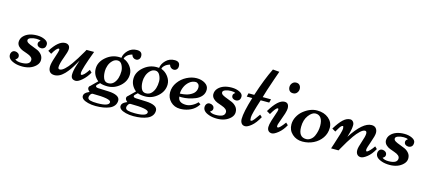

<svg xmlns="http://www.w3.org/2000/svg" viewBox="-69 -1041 3841 1715"><g transform="rotate(15 1851.5 -183.5)"><path d="M43.9 -38.1Q62.5 -22 100.6 -22Q183.1 -22 183.1 -68.8Q183.1 -98.1 130.9 -115.7Q109.4 -123 87.6 -131.3Q65.9 -139.6 49.8 -155.8Q33.7 -171.9 32.2 -194.8Q32.2 -228 54.2 -251Q95.7 -294.9 178.2 -294.9Q218.8 -294.9 250 -279.5Q281.2 -264.2 281.2 -239.7Q281.2 -215.3 268.8 -204.6Q256.3 -193.8 239.7 -193.8Q223.1 -193.8 211.7 -202.9Q200.2 -211.9 200.2 -228Q200.2 -244.1 219.2 -255.9Q207.5 -264.2 178.7 -264.2Q149.9 -264.2 127 -255.6Q104 -247.1 104 -232.4Q104 -217.8 120.8 -208Q137.7 -198.2 161.6 -189.9Q185.5 -181.6 209.5 -170.9Q233.4 -160.2 250.2 -140.1Q267.1 -120.1 267.1 -90.8Q267.1 -61.5 243.2 -37.6Q197.8 7.8 119.1 7.8Q77.6 7.8 45.7 -3.4Q13.7 -14.6 0 -30Q-13.7 -45.4 -13.7 -64Q-13.7 -82.5 -3.4 -94.7Q6.8 -106.9 23.7 -106.9Q40.5 -106.9 53.5 -96.9Q66.4 -86.9 66.4 -68.6Q66.4 -50.3 43.9 -38.1Z M706.5 -284.2Q641.1 -109.9 641.1 -72.8Q641.1 -57.1 648.9 -57.1Q670.4 -57.1 711.4 -119.6L732.4 -99.6Q706.5 -53.2 671.1 -22.7Q635.7 7.8 613.8 7.8Q568.4 7.8 568.4 -38.1Q568.4 -73.7 585 -125Q601.6 -176.3 601.6 -176.8Q599.1 -172.4 589.8 -156.5Q580.6 -140.6 576.2 -132.8Q571.8 -125 561.8 -109.1Q551.8 -93.3 545.2 -84.2Q538.6 -75.2 527.6 -61Q516.6 -46.9 508.1 -38.6Q499.5 -30.3 487.8 -20.3Q476.1 -10.3 465.3 -4.9Q440.9 7.8 417.5 7.8Q359.4 7.8 359.4 -56.2Q359.4 -85.4 380.4 -147.2Q401.4 -209 401.4 -220Q401.4 -231 394.5 -231Q375 -231 340.3 -168.9L308.6 -188Q375.5 -294.9 437.5 -294.9Q458 -294.9 470.2 -283.4Q482.4 -272 481.7 -248.3Q481 -224.6 457.8 -163.8Q434.6 -103 434.6 -70.8Q434.6 -53.2 450.7 -53.2Q469.2 -53.2 494.9 -76.9Q520.5 -100.6 544.4 -134.8Q582.5 -188.5 623.5 -260.7L636.7 -284.2Z M760.3 71.8Q739.7 54.7 739.7 40Q739.7 25.4 751.5 18.1L810.5 -40Q758.8 -83.5 758.8 -144.3Q758.8 -205.1 812.3 -251.5Q865.7 -297.9 932.6 -297.9Q947.8 -297.9 955.6 -296.9Q959.5 -334 991.9 -366.9Q1024.4 -399.9 1073.5 -399.9Q1122.6 -399.9 1122.6 -356Q1122.6 -336.9 1111.6 -325.9Q1100.6 -314.9 1085.4 -314.9Q1070.3 -314.9 1058.6 -324.2Q1046.9 -333.5 1042.5 -350.1Q1013.2 -342.3 995.4 -325Q977.5 -307.6 977.5 -293.9Q1016.6 -279.8 1042 -245.4Q1067.4 -210.9 1067.4 -173.8Q1067.4 -109.9 1016.1 -64Q964.8 -18.1 900.4 -18.1Q857.9 -18.1 830.6 -28.8Q801.8 -4.9 801.8 3.9Q801.8 17.6 825.7 19L922.4 22.9Q971.7 24.9 999.5 39.3Q1027.3 53.7 1027.3 80.1Q1027.3 106.4 1012.2 126.5Q997.1 146.5 970.7 157.7Q920.4 179.2 843.8 179.2Q805.7 179.2 773.4 170.9Q710.4 154.8 710.4 121.1Q710.4 94.2 750 76.2Q755.9 73.2 760.3 71.8ZM854.5 -79.1Q867.2 -46.9 899.4 -46.9Q931.6 -46.9 951.7 -69.3Q986.8 -107.9 986.8 -180.2Q986.8 -208 972.2 -236.6Q957.5 -265.1 930.7 -265.1Q903.8 -265.1 882.8 -243.9Q861.8 -222.7 852.8 -195.1Q843.8 -167.5 843.8 -145.8Q843.8 -124 846.2 -109.1Q848.6 -94.2 854.5 -79.1ZM851.6 150.9Q960.4 150.9 960.4 112.8Q960.4 80.1 792.5 80.1Q780.3 80.1 771.5 93.8Q762.7 107.4 762.7 119.1Q762.7 137.7 785.6 144.3Q808.6 150.9 851.6 150.9Z M1108.9 71.8Q1088.4 54.7 1088.4 40Q1088.4 25.4 1100.1 18.1L1159.2 -40Q1107.4 -83.5 1107.4 -144.3Q1107.4 -205.1 1160.9 -251.5Q1214.4 -297.9 1281.2 -297.9Q1296.4 -297.9 1304.2 -296.9Q1308.1 -334 1340.6 -366.9Q1373 -399.9 1422.1 -399.9Q1471.2 -399.9 1471.2 -356Q1471.2 -336.9 1460.2 -325.9Q1449.2 -314.9 1434.1 -314.9Q1418.9 -314.9 1407.2 -324.2Q1395.5 -333.5 1391.1 -350.1Q1361.8 -342.3 1344 -325Q1326.2 -307.6 1326.2 -293.9Q1365.2 -279.8 1390.6 -245.4Q1416 -210.9 1416 -173.8Q1416 -109.9 1364.7 -64Q1313.5 -18.1 1249 -18.1Q1206.5 -18.1 1179.2 -28.8Q1150.4 -4.9 1150.4 3.9Q1150.4 17.6 1174.3 19L1271 22.9Q1320.3 24.9 1348.1 39.3Q1376 53.7 1376 80.1Q1376 106.4 1360.8 126.5Q1345.7 146.5 1319.3 157.7Q1269 179.2 1192.4 179.2Q1154.3 179.2 1122.1 170.9Q1059.1 154.8 1059.1 121.1Q1059.1 94.2 1098.6 76.2Q1104.5 73.2 1108.9 71.8ZM1203.1 -79.1Q1215.8 -46.9 1248 -46.9Q1280.3 -46.9 1300.3 -69.3Q1335.4 -107.9 1335.4 -180.2Q1335.4 -208 1320.8 -236.6Q1306.2 -265.1 1279.3 -265.1Q1252.4 -265.1 1231.4 -243.9Q1210.4 -222.7 1201.4 -195.1Q1192.4 -167.5 1192.4 -145.8Q1192.4 -124 1194.8 -109.1Q1197.3 -94.2 1203.1 -79.1ZM1200.2 150.9Q1309.1 150.9 1309.1 112.8Q1309.1 80.1 1141.1 80.1Q1128.9 80.1 1120.1 93.8Q1111.3 107.4 1111.3 119.1Q1111.3 137.7 1134.3 144.3Q1157.2 150.9 1200.2 150.9Z M1545.4 -96.2Q1548.3 -40 1621.1 -40Q1647.9 -40 1677 -55.4Q1706.1 -70.8 1724.1 -91.8L1745.1 -78.1Q1704.6 -10.3 1615.7 4.9Q1596.2 7.8 1578.1 7.8Q1525.4 7.8 1490.2 -27.1Q1455.1 -62 1455.1 -112.3Q1455.1 -162.6 1485.8 -205.3Q1516.6 -248 1562.7 -271.5Q1608.9 -294.9 1653.8 -294.9Q1698.7 -294.9 1731.7 -274.4Q1764.6 -253.9 1765.4 -219.2Q1766.1 -184.6 1745.1 -159.4Q1724.1 -134.3 1691.9 -121.1Q1627.9 -95.2 1566.4 -95.2ZM1542.5 -123Q1596.7 -125 1629.6 -140.4Q1662.6 -155.8 1675.5 -175.5Q1688.5 -195.3 1688.5 -217Q1688.5 -238.8 1677.2 -249.3Q1666 -259.8 1653.3 -259.8Q1622.1 -259.8 1595.9 -238Q1569.8 -216.3 1556.2 -185.3Q1542.5 -154.3 1542.5 -123Z M1844.2 -38.1Q1862.8 -22 1900.9 -22Q1983.4 -22 1983.4 -68.8Q1983.4 -98.1 1931.2 -115.7Q1909.7 -123 1887.9 -131.3Q1866.2 -139.6 1850.1 -155.8Q1834 -171.9 1832.5 -194.8Q1832.5 -228 1854.5 -251Q1896 -294.9 1978.5 -294.9Q2019 -294.9 2050.3 -279.5Q2081.5 -264.2 2081.5 -239.7Q2081.5 -215.3 2069.1 -204.6Q2056.6 -193.8 2040 -193.8Q2023.4 -193.8 2012 -202.9Q2000.5 -211.9 2000.5 -228Q2000.5 -244.1 2019.5 -255.9Q2007.8 -264.2 1979 -264.2Q1950.2 -264.2 1927.2 -255.6Q1904.3 -247.1 1904.3 -232.4Q1904.3 -217.8 1921.1 -208Q1938 -198.2 1961.9 -189.9Q1985.8 -181.6 2009.8 -170.9Q2033.7 -160.2 2050.5 -140.1Q2067.4 -120.1 2067.4 -90.8Q2067.4 -61.5 2043.5 -37.6Q1998 7.8 1919.4 7.8Q1877.9 7.8 1845.9 -3.4Q1814 -14.6 1800.3 -30Q1786.6 -45.4 1786.6 -64Q1786.6 -82.5 1796.9 -94.7Q1807.1 -106.9 1824 -106.9Q1840.8 -106.9 1853.8 -96.9Q1866.7 -86.9 1866.7 -68.6Q1866.7 -50.3 1844.2 -38.1Z M2187.5 -284.2Q2237.8 -440.4 2290 -545.9L2350.6 -541Q2345.2 -525.4 2324.2 -465.8Q2278.8 -334.5 2265.6 -284.2H2342.3L2334.5 -252H2255.4Q2210.4 -113.3 2210.4 -83.3Q2210.4 -53.2 2216.6 -53.2Q2222.7 -53.2 2227.5 -55.7Q2240.7 -63 2284.2 -127L2304.2 -108.9Q2271.5 -49.3 2236.8 -20.8Q2202.1 7.8 2179.7 7.8Q2157.2 7.8 2145.8 -7.8Q2134.3 -23.4 2134.3 -47.9Q2134.3 -109.9 2177.7 -252H2126.5L2134.3 -284.2Z M2422.4 -222.2Q2405.3 -222.2 2367.2 -154.8L2334.5 -173.8Q2406.2 -294.9 2466.3 -294.9Q2507.3 -294.9 2507.3 -243.2Q2507.3 -228 2497.6 -194.8L2462.4 -94.2Q2457 -80.1 2457 -68.6Q2457 -57.1 2465.8 -57.1Q2482.4 -57.1 2526.9 -118.7L2547.4 -99.6Q2521 -50.8 2484.6 -21.5Q2448.2 7.8 2427.5 7.8Q2406.7 7.8 2395 -4.9Q2383.3 -17.6 2383.3 -39.8Q2383.3 -62 2394.8 -100.3Q2406.2 -138.7 2417.7 -169.9Q2429.2 -201.2 2429.2 -211.7Q2429.2 -222.2 2422.4 -222.2ZM2566.4 -439.2Q2566.4 -419.4 2553.2 -403.3Q2540 -387.2 2517.6 -387.2Q2495.1 -387.2 2483.9 -400.6Q2472.7 -414.1 2472.7 -434.6Q2472.7 -455.1 2486.6 -470.9Q2500.5 -486.8 2522.5 -486.8Q2544.4 -486.8 2555.4 -472.9Q2566.4 -459 2566.4 -439.2Z M2576.2 -116.2Q2576.2 -152.8 2594 -186.8Q2611.8 -220.7 2640.1 -244.1Q2702.6 -294.9 2767.6 -294.9Q2832.5 -294.9 2874 -260.3Q2915.5 -225.6 2915.5 -173.6Q2915.5 -121.6 2887 -80.1Q2858.4 -38.6 2811.5 -15.4Q2764.6 7.8 2709.2 7.8Q2653.8 7.8 2615 -27.1Q2576.2 -62 2576.2 -116.2ZM2735.8 -22.5Q2758.3 -22.5 2778.1 -37.1Q2797.9 -51.8 2808.1 -75.2Q2828.1 -120.1 2828.1 -168Q2828.1 -215.8 2810.5 -240.5Q2793 -265.1 2760.7 -265.1Q2728.5 -265.1 2697 -223.1Q2665.5 -181.2 2665.5 -116.2Q2665.5 -22.5 2735.8 -22.5Z M3087.9 -137.2Q3189.9 -294.9 3271 -294.9Q3298.3 -294.9 3312 -278.3Q3325.7 -261.7 3325.7 -236.3Q3325.7 -210.9 3303 -148.4Q3280.3 -85.9 3280.3 -71Q3280.3 -56.2 3287.6 -56.2Q3297.4 -56.2 3316.4 -76.4Q3335.4 -96.7 3350.1 -119.1L3370.6 -99.6Q3341.3 -46.4 3306.4 -19.3Q3271.5 7.8 3249.8 7.8Q3228 7.8 3215.8 -6.6Q3203.6 -21 3203.6 -45.9Q3203.6 -70.8 3223.4 -127.2Q3243.2 -183.6 3243.2 -207.3Q3243.2 -231 3227.1 -231Q3208.5 -231 3183.1 -207.3Q3157.7 -183.6 3133.8 -149.4Q3095.7 -94.7 3056.2 -23.4L3043 0H2974.1L2989.3 -45.9Q3031.7 -172.9 3031.7 -196.5Q3031.7 -220.2 3023.9 -220.2Q3009.8 -220.2 2990.2 -186.5Q2985.8 -178.7 2982.9 -174.1Q2980 -169.4 2976.3 -162.8Q2972.7 -156.2 2971.7 -154.8L2939 -173.8Q2977.1 -235.8 3008.8 -265.4Q3040.5 -294.9 3073.7 -294.9Q3088.9 -294.9 3099.9 -282.2Q3110.8 -269.5 3110.8 -251.5Q3110.8 -233.4 3107.9 -216.1Q3105 -198.7 3101.8 -187.3Q3098.6 -175.8 3093.5 -157.7Q3088.4 -139.6 3087.9 -137.2Z M3440.4 -38.1Q3459 -22 3497.1 -22Q3579.6 -22 3579.6 -68.8Q3579.6 -98.1 3527.3 -115.7Q3505.9 -123 3484.1 -131.3Q3462.4 -139.6 3446.3 -155.8Q3430.2 -171.9 3428.7 -194.8Q3428.7 -228 3450.7 -251Q3492.2 -294.9 3574.7 -294.9Q3615.2 -294.9 3646.5 -279.5Q3677.7 -264.2 3677.7 -239.7Q3677.7 -215.3 3665.3 -204.6Q3652.8 -193.8 3636.2 -193.8Q3619.6 -193.8 3608.2 -202.9Q3596.7 -211.9 3596.7 -228Q3596.7 -244.1 3615.7 -255.9Q3604 -264.2 3575.2 -264.2Q3546.4 -264.2 3523.4 -255.6Q3500.5 -247.1 3500.5 -232.4Q3500.5 -217.8 3517.3 -208Q3534.2 -198.2 3558.1 -189.9Q3582 -181.6 3606 -170.9Q3629.9 -160.2 3646.7 -140.1Q3663.6 -120.1 3663.6 -90.8Q3663.6 -61.5 3639.6 -37.6Q3594.2 7.8 3515.6 7.8Q3474.1 7.8 3442.1 -3.4Q3410.2 -14.6 3396.5 -30Q3382.8 -45.4 3382.8 -64Q3382.8 -82.5 3393.1 -94.7Q3403.3 -106.9 3420.2 -106.9Q3437 -106.9 3450 -96.9Q3462.9 -86.9 3462.9 -68.6Q3462.9 -50.3 3440.4 -38.1Z"/></g></svg>

Font: Niconne
Style: Regular
Weight: 400
Designer: Vernon Adams
Foundry: Vernon Adams
Version: Version 1.002